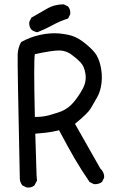

<svg xmlns="http://www.w3.org/2000/svg" viewBox="-20 -842 540 874"><path d="M101.6 11.7 82 2Q72.3 -9.8 70.3 -25.4Q58.6 -565.4 60.5 -596.2Q62.5 -627 76.2 -650.4Q117.2 -673.8 164.1 -683.6Q210.9 -693.4 251.5 -689.5Q292 -685.5 316.4 -675.8Q340.8 -666 367.7 -644.5Q394.5 -623 411.6 -602.1Q428.7 -581.1 437.5 -543Q446.3 -504.9 442.4 -466.8Q438.5 -428.7 422.9 -400.4Q407.2 -372.1 393.1 -348.6Q378.9 -325.2 321.3 -278.3L436.5 -75.2Q456.1 -56.6 454.1 -33.2L444.3 -13.7Q428.7 -2 407.2 -3.9L387.7 -13.7Q350.6 -67.4 319.3 -121.1Q288.1 -174.8 249 -249Q216.8 -241.2 191.4 -238.3Q166 -235.4 140.6 -233.4L146.5 -43L148.4 -19.5L136.7 2Q123 13.7 101.6 11.7ZM258.8 -335Q292 -348.6 315.4 -377Q338.9 -405.3 356.4 -437.5Q374 -469.7 369.1 -504.9Q364.3 -540 345.7 -559.1Q327.1 -578.1 303.7 -594.7Q280.3 -611.3 252 -612.3Q223.6 -613.3 138.7 -595.7Q132.8 -567.4 138.7 -309.6Q175.8 -309.6 203.6 -317.4Q231.4 -325.2 258.8 -335ZM150.4 -695.3Q134.8 -697.3 123 -707Q111.3 -720.7 113.3 -742.2L123 -761.7Q158.2 -781.2 192.9 -801.8Q227.5 -822.3 270.5 -822.3L290 -812.5Q301.8 -798.8 299.8 -777.3L290 -757.8Q252.9 -746.1 219.2 -727.5Q185.5 -709 150.4 -695.3Z"/></svg>

Font: JasonHandwriting2
Style: Regular
Weight: 400
Version: Version 1.05.10